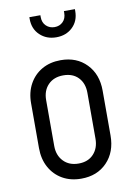

<svg xmlns="http://www.w3.org/2000/svg" viewBox="-88 -836 630 905"><g transform="rotate(-10 226.5 -384.0)"><path d="M227 12.2Q176.1 12.2 137.4 -9.9Q98.8 -32 76.9 -71.8Q55 -111.6 55 -164.5V-378.8Q55 -431.2 76.9 -470.9Q98.8 -510.6 137.4 -532.7Q176.1 -554.8 227 -554.8Q303.4 -554.8 350.4 -506.2Q397.5 -457.8 397.5 -378.8V-164.5Q397.5 -85.3 350.4 -36.5Q303.4 12.2 227 12.2ZM227 -60.2Q272.4 -60.2 298.7 -88.5Q325 -116.7 325 -162V-381.2Q325 -427 298.7 -454.6Q272.4 -482.2 227 -482.2Q181.6 -482.2 154.6 -454.6Q127.5 -427 127.5 -381.2V-162Q127.5 -116.7 154.6 -88.5Q181.6 -60.2 227 -60.2ZM227 -664.5Q180 -664.5 148.8 -694Q117.5 -723.5 117.5 -771.2V-780H170.2V-771.2Q170.2 -744.6 186.6 -728.9Q203 -713.2 227 -713.2Q251 -713.2 266.9 -728.9Q282.8 -744.6 282.8 -771.2V-780H335.5V-771.2Q335.5 -723.5 304.8 -694Q274.1 -664.5 227 -664.5Z"/></g></svg>

Font: Mohave Light
Style: Regular
Weight: 300
Designer: Gumpita Rahayu
Foundry: Tokotype
Version: Version 2.003